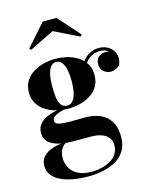

<svg xmlns="http://www.w3.org/2000/svg" viewBox="-138 -795 917 1146"><g transform="rotate(-15 320.0 -222.0)"><path d="M263 260Q217 260 174.2 252.8Q131.5 245.5 97.8 230Q64 214.5 44.5 190Q25 165.5 25 131Q25 100 41.5 79.8Q58 59.5 82.8 48Q107.5 36.5 132.5 32Q157.5 27.5 174.5 27.5H189.5Q167 40 155 62.2Q143 84.5 143 117Q143 149.5 159 177.2Q175 205 207.8 221.5Q240.5 238 289 238Q322 238 352.5 230.8Q383 223.5 407.5 209.2Q432 195 446.5 172.8Q461 150.5 461 120Q461 89.5 444.8 70.5Q428.5 51.5 401.2 42.8Q374 34 341.5 34Q331 34 307.8 34Q284.5 34 261 34Q237.5 34 226.5 34Q150 34 103.5 10.2Q57 -13.5 57 -65Q57 -96 75 -117.2Q93 -138.5 122.5 -151.5Q152 -164.5 187.8 -170.2Q223.5 -176 259 -176L258 -166Q243.5 -166 225.2 -162.8Q207 -159.5 189.8 -153Q172.5 -146.5 161.2 -137.2Q150 -128 150 -116Q150 -96 174.5 -90.2Q199 -84.5 240 -84.5Q257.5 -84.5 275 -84.8Q292.5 -85 309 -85.2Q325.5 -85.5 339.5 -85.5Q367.5 -85.5 398 -78.2Q428.5 -71 454.5 -52.8Q480.5 -34.5 496.8 -1.8Q513 31 513 82Q513 130.5 493 164.5Q473 198.5 438 219.5Q403 240.5 358 250.2Q313 260 263 260ZM253.5 -162Q218.5 -162 182.5 -170.5Q146.5 -179 116.5 -197.5Q86.5 -216 68 -245.2Q49.5 -274.5 49.5 -316Q49.5 -357.5 68 -386.5Q86.5 -415.5 116.5 -434Q146.5 -452.5 182.5 -461Q218.5 -469.5 253.5 -469.5Q289 -469.5 324.5 -461Q360 -452.5 389.5 -434Q419 -415.5 437 -386.5Q455 -357.5 455 -316Q455 -274.5 437 -245.2Q419 -216 389.5 -197.5Q360 -179 324.5 -170.5Q289 -162 253.5 -162ZM253.5 -181.5Q274.5 -181.5 287.8 -199.2Q301 -217 307.5 -247.2Q314 -277.5 314 -316Q314 -356.5 307.5 -386.8Q301 -417 287.8 -433.5Q274.5 -450 253.5 -450Q233 -450 219.5 -433.5Q206 -417 199.8 -386.8Q193.5 -356.5 193.5 -316Q193.5 -277.5 197.2 -247.2Q201 -217 213.8 -199.2Q226.5 -181.5 253.5 -181.5ZM555.5 -309.5Q531 -309.5 511.8 -326Q492.5 -342.5 492.5 -372.5Q492.5 -403.5 512.2 -417.5Q532 -431.5 555.5 -431.5Q578 -431.5 599 -417.5Q620 -403.5 620 -377H601Q601 -404.5 579.5 -425.2Q558 -446 521.5 -446Q502.5 -446 479.5 -437.2Q456.5 -428.5 436.8 -406.2Q417 -384 407 -343L393.5 -353Q403.5 -396 425 -420.5Q446.5 -445 472 -455Q497.5 -465 520 -465Q552 -465 574.5 -452Q597 -439 609 -418.8Q621 -398.5 621 -377Q621 -339.5 600.5 -324.5Q580 -309.5 555.5 -309.5ZM129 -558.5 119 -568.5 239 -703.5H324L444 -568.5L434 -558.5L281 -633.5Z"/></g></svg>

Font: Bodoni Moda
Style: Bold
Weight: 700
Designer: Owen Earl
Foundry: indestructible type
Version: Version 2.005